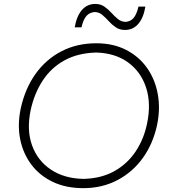

<svg xmlns="http://www.w3.org/2000/svg" viewBox="-20 -945 858 974"><path d="M402.5 9.5Q314.5 9.5 247.5 -22.5Q180.5 -54.5 138.5 -110.8Q96.5 -167 82.2 -239.8Q68 -312.5 85 -394Q107 -495.5 160.2 -570Q213.5 -644.5 292 -685Q370.5 -725.5 468 -725.5Q554.5 -725.5 620 -691.8Q685.5 -658 726.2 -600Q767 -542 780.5 -467Q794 -392 776.5 -309.5Q756 -215 704.2 -143.2Q652.5 -71.5 575.2 -31Q498 9.5 402.5 9.5ZM403 -37.5Q493.5 -39.5 560 -76.8Q626.5 -114 668.2 -176.8Q710 -239.5 726 -318Q747.5 -419.5 721.2 -500.2Q695 -581 629.5 -628.5Q564 -676 467.5 -678.5Q375 -676 307.5 -639Q240 -602 197 -536.8Q154 -471.5 135.5 -386Q114.5 -285.5 142.5 -207.8Q170.5 -130 238 -84.8Q305.5 -39.5 403 -37.5ZM614 -793Q587 -793 567.2 -806.5Q547.5 -820 531.5 -837.8Q515.5 -855.5 499.2 -869.2Q483 -883 461.5 -884Q435 -882.5 418.8 -864.5Q402.5 -846.5 393.5 -806.5H359Q369 -864 395.8 -894.5Q422.5 -925 463 -925Q490 -925 509.5 -911.5Q529 -898 545 -880.2Q561 -862.5 577.8 -848.8Q594.5 -835 616 -834Q642 -835.5 657.5 -853.5Q673 -871.5 682.5 -911.5H717.5Q708 -854 681.2 -823.5Q654.5 -793 614 -793Z"/></svg>

Font: Commissioner Loud ExtraLight
Style: Italic
Weight: 200
Italic angle: -12°
Designer: Kostas Bartsokas
Foundry: Kostas Bartsokas
Version: Version 1.000; ttfautohint (v1.8.3)